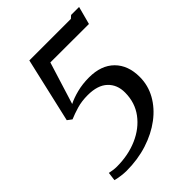

<svg xmlns="http://www.w3.org/2000/svg" viewBox="-219 -865 985 985"><g transform="rotate(-45 273.0 -372.5)"><path d="M41 -46.5Q52.5 -44 66 -42Q79.5 -40 93 -40Q176 -40 243.5 -69.5Q311 -99 351 -152.5Q391 -206 391.5 -278.5Q392 -336 355.2 -370.8Q318.5 -405.5 246.5 -405.5Q202.5 -405.5 167 -395Q131.5 -384.5 103.5 -372.5L79.5 -390.5L160.5 -743H462L477 -756.5H535L509 -659L229.5 -659.5L158 -429.5Q186 -444 227 -454.5Q268 -465 315 -465Q403.5 -465 452.5 -416Q501.5 -367 501.5 -282.5Q501.5 -221.5 471.8 -168.2Q442 -115 389 -75Q336 -35 265.2 -12.2Q194.5 10.5 112.5 10.5Q95 10.5 71.8 7.2Q48.5 4 35 0Z"/></g></svg>

Font: Merriweather Text Regular
Style: Italic
Weight: 400
Italic angle: -7.8°
Designer: Eben Sorkin
Foundry: Eben Sorkin
Version: Version 2.100; ttfautohint (v1.7.19-72a1) -l 8 -r 50 -G 200 